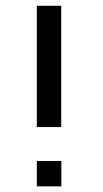

<svg xmlns="http://www.w3.org/2000/svg" viewBox="-20 -660 366 680"><path d="M197.3 -89.8V0H110.4V-89.8ZM196.8 -639.6V-210H110.4V-639.6Z"/></svg>

Font: Yantramanav
Style: Regular
Weight: 400
Version: Version 1.001;PS 1.0;hotconv 1.0.72;makeotf.lib2.5.5900; ttf